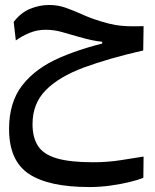

<svg xmlns="http://www.w3.org/2000/svg" viewBox="-20 -443 626 775"><path d="M340.8 312Q176.3 312 96.4 258.8Q16.6 205.6 16.6 77.6Q16.6 -30.8 70.6 -99.6Q124.5 -168.5 223.6 -211.2Q322.8 -253.9 457 -282.2L458.5 -250.5L392.6 -259.3V-274.4Q371.1 -276.4 347.9 -281.5Q324.7 -286.6 297.4 -294.4Q258.8 -305.7 228.3 -314.2Q197.8 -322.8 164.1 -322.8Q129.9 -322.8 99.9 -310.5Q69.8 -298.3 43.9 -279.8L35.2 -354.5Q64 -392.1 101.8 -407.5Q139.6 -422.9 177.7 -422.9Q213.9 -422.9 245.6 -411.6Q277.3 -400.4 311.8 -384.8Q346.2 -369.1 391.1 -355.5Q421.9 -346.2 446.8 -342Q471.7 -337.9 498 -337.2Q524.4 -336.4 559.6 -337.4L558.1 -239.3Q418.5 -207.5 318.4 -170.4Q218.3 -133.3 164.8 -79.1Q111.3 -24.9 111.3 58.1Q111.3 111.8 133.3 146Q155.3 180.2 208.7 196Q262.2 211.9 355.5 211.9Q415 211.9 466.8 203.6Q518.6 195.3 559.6 189L558.6 274.4Q536.6 283.7 501.2 292.2Q465.8 300.8 424.1 306.4Q382.3 312 340.8 312Z"/></svg>

Font: Cascadia Mono
Style: Regular
Weight: 400
Monospace: yes
Designer: Aaron Bell
Foundry: Saja Typeworks
Version: Version 2404.023